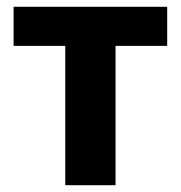

<svg xmlns="http://www.w3.org/2000/svg" viewBox="-20 -545 532 565"><path d="M172 0V-410H20V-525H472V-410H320V0Z"/></svg>

Font: IBM Plex Sans
Style: Regular
Weight: 400
Designer: Mike Abbink, Paul van der Laan, Pieter van Rosmalen
Foundry: Bold Monday
Version: Version 3.201